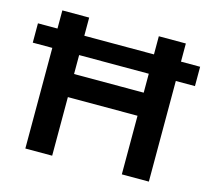

<svg xmlns="http://www.w3.org/2000/svg" viewBox="-101 -820 1034 940"><g transform="rotate(15 416.0 -350.0)"><path d="M592 -700H729V-608H826V-510H729V0H592V-297H239V0H103V-510H4V-608H103V-700H239V-608H592ZM239 -414H592V-510H239Z"/></g></svg>

Font: Belfius21
Style: Bold
Weight: 700
Designer: Montserrat's base design by Julieta Ulanovsky, modified by Coast SPRL for Belfius Bank NV.
Foundry: Montserrat's base design by Julieta Ulanovsky, modified by Coast SPRL for Belfius Bank NV.
Version: Version 2.000;FEAKit 1.0